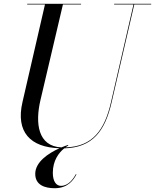

<svg xmlns="http://www.w3.org/2000/svg" viewBox="-20 -770 820 1016"><path d="M384.5 153 381.5 151.5C367.5 177.5 342 213.5 302.5 213.5C278.5 213.5 259.5 191 259.5 144.5C259.5 80 291 38 320 15C470 11 536 -76.5 571 -230L690.5 -746.5H780V-750H584V-746.5H686.5L567.5 -230C533.5 -81 470 6 326 10C331.5 6 337 2.5 341.5 0L340 -3C330 0.5 318 4.5 305 10C180 4 165.5 -118 194 -240L313 -746.5H409V-750H124V-746.5H218L99 -230C62 -71 141 10 294.5 14.5C235 41.5 166.5 87.5 166.5 150C166.5 210 218.5 226 269.5 226C340.5 226 369.5 181 384.5 153Z"/></svg>

Font: Bodoni* 48pt
Style: Italic
Weight: 400
Italic angle: -13°
Version: Version 2.3